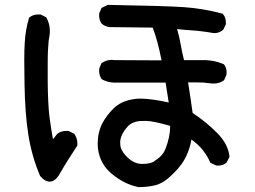

<svg xmlns="http://www.w3.org/2000/svg" viewBox="-20 -725 1040 784"><path d="M378.9 -137.7Q378.9 -183.6 397.5 -220.7Q414.1 -252.9 444.3 -282.7Q474.6 -312.5 526.4 -320.3Q538.1 -322.3 552.7 -322.3Q596.7 -322.3 668.9 -306.6L656.2 -387.7H447.3Q420.9 -387.7 395.5 -401.4Q384.8 -417 384.8 -435.5Q384.8 -443.4 385.7 -446.3L394.5 -467.8L397.5 -468.8Q414.1 -480.5 436.5 -480.5Q443.4 -480.5 450.2 -479.5L639.6 -478.5Q624 -559.6 603.5 -612.3L427.7 -614.3Q410.2 -616.2 395.5 -627.9Q384.8 -642.6 384.8 -661.1Q384.8 -668.9 385.7 -671.9L394.5 -692.4L419.9 -705.1Q651.4 -701.2 731 -695.8Q810.5 -690.4 889.6 -668.9L891.6 -666Q902.3 -653.3 902.3 -631.8Q902.3 -629.9 902.3 -626L891.6 -603.5Q875 -589.8 856.4 -589.8Q850.6 -589.8 843.3 -591.3Q835.9 -592.8 826.2 -594.2Q816.4 -595.7 806.6 -596.7Q788.1 -599.6 761.7 -601.1Q735.4 -602.5 703.1 -606.4Q712.9 -572.3 718.3 -541Q723.6 -509.8 731.4 -479.5H799.8Q804.7 -479.5 816.9 -479.5Q829.1 -479.5 849.6 -476.1Q870.1 -472.7 893.6 -462.9L895.5 -460.9Q905.3 -448.2 905.3 -429.7Q905.3 -421.9 904.3 -418.9L895.5 -398.4L893.6 -396.5Q876 -383.8 852.5 -383.8Q848.6 -383.8 844.2 -384.3Q839.8 -384.8 834.5 -385.3Q829.1 -385.7 823.7 -386.2Q818.4 -386.7 813.5 -387.7Q794.9 -388.7 748 -388.7Q752.9 -355.5 757.8 -325.2Q762.7 -294.9 766.6 -263.7Q820.3 -228.5 865.7 -183.1Q911.1 -137.7 917 -86.9V-84L905.3 -61.5Q891.6 -48.8 871.1 -48.8Q863.3 -48.8 861.3 -49.8L838.9 -60.5Q816.4 -112.3 773.4 -146.5Q767.6 -150.4 761.7 -155.3Q752 -99.6 722.7 -56.6Q707 -35.2 689.9 -18.6Q672.9 -2 662.1 6.8Q637.7 25.4 615.2 31.2Q582 39.1 546.9 39.1H545.9Q486.3 27.3 433.6 -17.6Q406.2 -41 392.6 -72.3Q378.9 -103.5 378.9 -137.7ZM80.1 -383.8Q79.1 -431.6 79.1 -478Q79.1 -524.4 81.1 -551.8Q84 -603.5 98.6 -652.3L100.6 -654.3Q115.2 -666 136.7 -666Q139.6 -666 145.5 -666L168.9 -654.3Q183.6 -627.9 183.6 -599.6Q183.6 -589.8 182.1 -579.1Q180.7 -568.4 178.7 -558.6Q176.8 -538.1 175.8 -517.6Q174.8 -497.1 174.8 -460.4Q174.8 -423.8 174.8 -391.6Q175.8 -296.9 182.1 -247.6Q188.5 -198.2 196.3 -156.2L213.9 -178.7Q228.5 -190.4 251 -190.4Q253.9 -190.4 259.8 -190.4L283.2 -178.7Q295.9 -161.1 295.9 -139.6Q295.9 -136.7 295.9 -130.9Q252.9 -66.4 218.8 -6.8Q202.1 16.6 182.6 16.6Q163.1 16.6 143.6 -6.8Q109.4 -87.9 95.7 -174.8Q82 -261.7 80.1 -383.8ZM674.8 -210.9Q645.5 -219.7 618.2 -225.6Q590.8 -231.4 574.7 -231.4Q558.6 -231.4 547.9 -230.5Q517.6 -226.6 502 -209Q470.7 -174.8 470.7 -142.6Q470.7 -136.7 471.7 -128.4Q472.7 -120.1 479.5 -108.4Q486.3 -95.7 501 -82Q527.3 -56.6 557.6 -55.7Q558.6 -55.7 560.5 -55.7Q588.9 -55.7 605.5 -63.5L619.1 -73.2Q645.5 -90.8 655.3 -116.2Q674.8 -166 674.8 -209Q674.8 -210 674.8 -210.9Z"/></svg>

Font: JasonHandwriting2
Style: SemiBold
Weight: 600
Version: Version 1.04.7